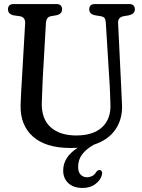

<svg xmlns="http://www.w3.org/2000/svg" viewBox="-20 -720 704 951"><path d="M523.5 -295 504 -608.5Q503 -624 497.5 -630.8Q492 -637.5 480 -639.5L450 -644.5Q422 -651 422 -673.5Q422 -700 450.5 -700H619.5Q648 -700 648 -673.5Q648 -652 620 -644.5L591 -639.5Q563 -633.5 565 -605L580 -295.5Q581 -270.5 582.2 -246.8Q583.5 -223 584.5 -197.5Q586.5 -128.5 551 -77.5Q515.5 -26.5 445 -3.5Q406.5 18.5 386.8 44.8Q367 71 367 107Q367 133 379.8 145.5Q392.5 158 411 158Q424 158 436.2 152Q448.5 146 456.5 132Q465.5 120 475 122Q480.5 123 484.2 129.5Q488 136 484 148Q478.5 171.5 453 191.2Q427.5 211 389 211Q344 211 318.5 187.2Q293 163.5 293 124.5Q293 58 364.5 12Q348 13 330.5 13Q206.5 13 143.2 -43.5Q80 -100 82 -198Q82.5 -220.5 84.5 -258.5Q86.5 -296.5 88.5 -327.5L104.5 -604.5Q106 -634 79.5 -639.5L47.5 -644Q19.5 -650.5 19.5 -673.5Q19.5 -700 48 -700H259Q287.5 -700 287.5 -673.5Q287.5 -651 259.5 -644.5L231 -639.5Q209.5 -635 207.5 -606.5L191.5 -327.5Q190 -292 189 -263.5Q188 -235 187 -211Q185 -131 230.8 -90Q276.5 -49 357.5 -49Q441.5 -49 485.8 -90Q530 -131 527 -204Q526 -235 525.2 -255.2Q524.5 -275.5 523.5 -295Z"/></svg>

Font: Fraunces 144pt S100
Style: Regular
Weight: 400
Version: Version 1.000; ttfautohint (v1.8.3)